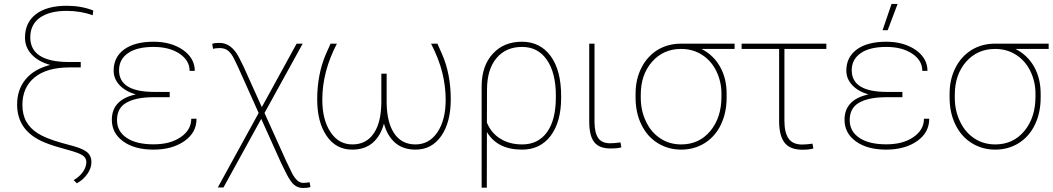

<svg xmlns="http://www.w3.org/2000/svg" viewBox="-20 -750 5345 975"><path d="M453.6 -696.8C453.6 -696.8 453.6 -696.8 453.6 -696.8C412.1 -712.9 367.7 -720.7 319.3 -720.7C319.3 -720.7 319.3 -720.7 319.3 -720.7C252 -720.7 199.7 -706.5 162.6 -678.2C125.5 -649.9 106.9 -609.9 106.9 -558.6C106.9 -558.6 106.9 -558.6 106.9 -558.6C106.9 -525.9 118.2 -497.6 140.6 -473.6C162.6 -449.7 193.8 -431.6 234.4 -420.4C234.4 -420.4 234.4 -420.4 234.4 -420.4C180.7 -406.2 139.2 -382.3 110.4 -347.7C81.5 -313 66.9 -270 66.9 -219.2C66.9 -219.2 66.9 -219.2 66.9 -219.2C66.9 -127.9 114.3 -63.5 209.5 -25.4C209.5 -25.4 209.5 -25.4 209.5 -25.4C236.8 -14.2 272.5 -2.9 316.4 8.8C360.4 20.5 388.2 30.8 400.4 39.6C412.6 48.3 418.5 59.6 418.5 72.8C418.5 72.8 418.5 72.8 418.5 72.8C418.5 89.4 412.6 106 401.4 122.6C389.6 139.2 374 153.3 354 164.6C354 164.6 370.1 180.7 370.1 180.7C370.1 180.7 370.1 180.7 370.1 180.7C391.6 169.4 409.2 153.8 423.3 133.8C437.5 113.8 444.3 93.8 444.3 73.2C444.3 73.2 444.3 73.2 444.3 73.2C444.3 53.2 438 37.1 424.8 24.9C411.6 12.7 388.2 2 354 -7.8C354 -7.8 293 -24.4 293 -24.4C293 -24.4 293 -24.4 293 -24.4C239.3 -39.6 199.2 -55.7 172.9 -72.3C146.5 -88.9 127 -108.9 113.8 -132.3C100.6 -155.3 93.8 -183.6 93.8 -217.3C93.8 -217.3 93.8 -217.3 93.8 -217.3C93.8 -276.9 114.7 -323.7 156.2 -357.4C197.8 -391.1 257.3 -407.7 334.5 -407.7C334.5 -407.7 390.1 -407.7 390.1 -407.7C390.1 -407.7 390.1 -435.1 390.1 -435.1C390.1 -435.1 326.7 -435.1 326.7 -435.1C326.7 -435.1 326.7 -435.1 326.7 -435.1C198.2 -436 133.8 -478 133.8 -560.5C133.8 -560.5 133.8 -560.5 133.8 -560.5C133.8 -603.5 149.9 -636.7 182.6 -660.2C215.3 -683.1 260.3 -694.8 318.4 -694.8C318.4 -694.8 318.4 -694.8 318.4 -694.8C365.7 -694.8 409.7 -687.5 450.7 -672.4C450.7 -672.4 453.6 -696.8 453.6 -696.8Z M547.9 -141.6C547.9 -96.2 567.4 -59.6 606 -31.7C644.5 -3.9 695.8 9.8 759.8 9.8C759.8 9.8 759.8 9.8 759.8 9.8C822.3 9.8 874.5 -4.4 916 -33.2C957.5 -62 978 -99.6 978 -147C978 -147 951.2 -147 951.2 -147C951.2 -147 951.2 -147 951.2 -147C951.2 -109.4 933.6 -78.6 898.4 -54.2C862.8 -29.3 816.9 -17.1 759.8 -17.1C759.8 -17.1 759.8 -17.1 759.8 -17.1C701.7 -17.1 656.2 -27.8 623.5 -49.8C590.8 -71.8 574.2 -101.6 574.2 -140.1C574.2 -140.1 574.2 -140.1 574.2 -140.1C574.2 -180.7 589.8 -210 621.1 -228C651.9 -246.1 696.8 -255.9 755.4 -256.3C755.4 -256.3 841.8 -256.3 841.8 -256.3C841.8 -256.3 841.8 -283.2 841.8 -283.2C841.8 -283.2 763.7 -283.2 763.7 -283.2C763.7 -283.2 763.7 -283.2 763.7 -283.2C644 -283.2 584.5 -319.8 584.5 -393.1C584.5 -393.1 584.5 -393.1 584.5 -393.1C584.5 -429.7 599.6 -459 629.9 -480C659.7 -501 703.1 -511.7 759.8 -511.7C759.8 -511.7 759.8 -511.7 759.8 -511.7C813 -511.7 856.9 -500.5 891.6 -477.5C925.8 -454.6 942.9 -425.3 942.9 -390.1C942.9 -390.1 969.2 -390.1 969.2 -390.1C969.2 -390.1 969.2 -390.1 969.2 -390.1C969.2 -432.6 949.2 -468.3 909.7 -496.1C869.6 -523.9 819.8 -538.1 759.8 -538.1C759.8 -538.1 759.8 -538.1 759.8 -538.1C695.8 -538.1 646 -524.9 610.4 -499C574.7 -472.7 557.1 -437 557.1 -391.6C557.1 -391.6 557.1 -391.6 557.1 -391.6C557.1 -363.8 566.9 -339.4 586.9 -317.9C606.9 -296.4 634.3 -280.8 669.4 -270.5C669.4 -270.5 669.4 -270.5 669.4 -270.5C588.4 -252.9 547.9 -210 547.9 -141.6C547.9 -141.6 547.9 -141.6 547.9 -141.6Z M1094.7 -532.2C1077.6 -532.2 1065.4 -530.8 1057.6 -527.3C1057.6 -527.3 1062 -502 1062 -502C1062 -502 1062 -502 1062 -502C1069.8 -504.4 1081.1 -505.9 1095.2 -505.9C1095.2 -505.9 1095.2 -505.9 1095.2 -505.9C1112.8 -505.9 1127.4 -501.5 1138.7 -492.2C1149.9 -482.9 1160.6 -468.3 1170.4 -447.8C1170.4 -447.8 1189 -409.2 1189 -409.2C1189 -409.2 1293.5 -176.3 1293.5 -176.3C1293.5 -176.3 1085.9 202.1 1085.9 202.1C1085.9 202.1 1114.7 202.1 1114.7 202.1C1114.7 202.1 1306.6 -146.5 1306.6 -146.5C1306.6 -146.5 1408.2 79.1 1408.2 79.1C1408.2 79.1 1435.1 133.3 1435.1 133.3C1435.1 133.3 1435.1 133.3 1435.1 133.3C1448.7 160.2 1461.9 178.7 1474.1 189C1486.3 199.2 1501 204.6 1518.6 204.6C1518.6 204.6 1518.6 204.6 1518.6 204.6C1534.2 204.6 1546.9 203.1 1556.6 199.7C1556.6 199.7 1552.2 175.3 1552.2 175.3C1552.2 175.3 1552.2 175.3 1552.2 175.3C1542.5 177.7 1531.2 178.7 1518.6 178.7C1518.6 178.7 1518.6 178.7 1518.6 178.7C1499.5 178.7 1481.4 163.1 1464.4 132.3C1464.4 132.3 1432.6 66.4 1432.6 66.4C1432.6 66.4 1323.2 -176.3 1323.2 -176.3C1323.2 -176.3 1517.1 -528.3 1517.1 -528.3C1517.1 -528.3 1486.3 -528.3 1486.3 -528.3C1486.3 -528.3 1309.6 -206.1 1309.6 -206.1C1309.6 -206.1 1215.8 -414.1 1215.8 -414.1C1215.8 -414.1 1194.3 -457 1194.3 -457C1194.3 -457 1194.3 -457 1194.3 -457C1168.5 -507.3 1135.3 -532.2 1094.7 -532.2C1094.7 -532.2 1094.7 -532.2 1094.7 -532.2Z M1658.7 -528.3C1658.7 -528.3 1634.8 -475.1 1634.8 -475.1C1634.8 -475.1 1634.8 -475.1 1634.8 -475.1C1605.5 -406.2 1590.8 -330.1 1590.8 -245.6C1590.8 -245.6 1590.8 -245.6 1590.8 -245.6C1590.8 -168.9 1606.4 -107.4 1638.2 -60.5C1669.9 -13.7 1713.4 9.8 1769 9.8C1769 9.8 1769 9.8 1769 9.8C1810.5 9.8 1845.2 -1.5 1872.1 -24.4C1898.9 -47.4 1918.5 -80.1 1929.7 -122.6C1929.7 -122.6 1929.7 -122.6 1929.7 -122.6C1940.9 -80.1 1960.4 -47.4 1987.3 -24.4C2014.2 -1.5 2048.8 9.8 2090.3 9.8C2090.3 9.8 2090.3 9.8 2090.3 9.8C2145.5 9.8 2189 -13.7 2221.2 -60.1C2252.9 -106.4 2269 -168 2269 -245.6C2269 -245.6 2269 -245.6 2269 -245.6C2269 -331.1 2254.4 -407.7 2224.6 -475.6C2224.6 -475.6 2201.2 -528.3 2201.2 -528.3C2201.2 -528.3 2168.9 -528.3 2168.9 -528.3C2168.9 -528.3 2168.9 -528.3 2168.9 -528.3C2195.8 -476.1 2214.8 -426.8 2226.1 -380.9C2237.3 -335 2243.2 -289.6 2243.2 -244.1C2243.2 -244.1 2243.2 -244.1 2243.2 -244.1C2243.2 -175.8 2229.5 -120.6 2201.7 -79.1C2173.8 -37.6 2136.7 -16.6 2089.8 -16.6C2043 -16.6 2007.3 -35.2 1982.4 -71.8C1957.5 -108.4 1944.3 -160.6 1943.4 -228.5C1943.4 -228.5 1943.4 -376 1943.4 -376C1943.4 -376 1916.5 -376 1916.5 -376C1916.5 -376 1916.5 -231 1916.5 -231C1916.5 -231 1916.5 -231 1916.5 -231C1916 -161.1 1902.8 -108.4 1877.4 -71.8C1852.1 -35.2 1816.4 -16.6 1770 -16.6C1770 -16.6 1770 -16.6 1770 -16.6C1722.7 -16.6 1685.5 -37.6 1658.2 -79.6C1630.4 -121.1 1616.7 -176.3 1616.7 -244.1C1616.7 -244.1 1616.7 -244.1 1616.7 -244.1C1616.7 -339.4 1641.6 -434.1 1690.9 -528.3C1690.9 -528.3 1658.7 -528.3 1658.7 -528.3Z M2630.9 -538.1C2569.3 -538.1 2520 -518.1 2482.9 -477.5C2445.3 -437 2426.3 -382.3 2425.8 -313.5C2425.8 -313.5 2425.8 203.1 2425.8 203.1C2425.8 203.1 2452.1 203.1 2452.1 203.1C2452.1 203.1 2452.6 -79.6 2452.6 -79.6C2452.6 -79.6 2452.6 -79.6 2452.6 -79.6C2487.8 -20 2547.4 9.8 2631.3 9.8C2631.3 9.8 2631.3 9.8 2631.3 9.8C2692.9 9.8 2741.2 -13.7 2776.9 -61C2812 -108.4 2829.6 -172.9 2829.6 -254.4C2829.6 -254.4 2829.6 -261.7 2829.6 -261.7C2829.6 -261.7 2829.6 -261.7 2829.6 -261.7C2829.6 -348.6 2812 -416.5 2776.4 -465.3C2740.7 -513.7 2691.9 -538.1 2630.9 -538.1C2630.9 -538.1 2630.9 -538.1 2630.9 -538.1ZM2453.1 -296.9C2453.1 -296.9 2453.1 -296.9 2453.1 -296.9C2453.6 -364.7 2469.7 -417.5 2501.5 -455.1C2533.2 -492.7 2576.2 -511.7 2630.9 -511.7C2630.9 -511.7 2630.9 -511.7 2630.9 -511.7C2685.1 -511.7 2727.1 -489.7 2757.3 -445.8C2787.6 -401.4 2802.7 -341.3 2802.7 -264.6C2802.7 -264.6 2802.7 -256.8 2802.7 -256.8C2802.7 -256.8 2802.7 -256.8 2802.7 -256.8C2802.7 -180.2 2788.1 -121.1 2758.3 -79.6C2728.5 -37.6 2686 -16.6 2631.8 -16.6C2631.8 -16.6 2631.8 -16.6 2631.8 -16.6C2588.4 -16.6 2551.3 -26.4 2520.5 -45.9C2489.7 -64.9 2466.8 -92.3 2452.6 -127.4C2452.6 -127.4 2453.1 -296.9 2453.1 -296.9Z M2972.2 -528.3C2972.2 -528.3 2972.2 -128.9 2972.2 -128.9C2972.2 -128.9 2972.2 -128.9 2972.2 -128.9C2972.7 -83 2981 -49.3 2997.6 -28.3C3014.2 -6.8 3041.5 3.9 3080.1 3.9C3080.1 3.9 3080.1 3.9 3080.1 3.9C3106 3.9 3124.5 2 3135.3 -2C3135.3 -2 3130.9 -26.9 3130.9 -26.9C3130.9 -26.9 3130.9 -26.9 3130.9 -26.9C3110.4 -23.9 3092.8 -22.5 3078.6 -22.5C3078.6 -22.5 3078.6 -22.5 3078.6 -22.5C3050.3 -22.5 3030.3 -31.2 3018.1 -48.8C3005.9 -65.9 2999.5 -92.8 2999 -128.4C2999 -128.4 2999 -528.3 2999 -528.3C2999 -528.3 2972.2 -528.3 2972.2 -528.3Z M3710.4 -528.3C3710.4 -528.3 3435.5 -528.3 3435.5 -528.3C3435.5 -528.3 3435.5 -528.3 3435.5 -528.3C3392.1 -527.8 3352.5 -517.1 3317.9 -495.6C3283.2 -473.6 3255.9 -443.4 3236.8 -404.8C3217.3 -366.2 3207.5 -322.8 3207.5 -274.4C3207.5 -274.4 3207.5 -251 3207.5 -251C3207.5 -251 3207.5 -251 3207.5 -251C3208 -201.2 3217.8 -156.2 3237.3 -116.7C3256.8 -76.7 3284.2 -45.4 3319.8 -23.4C3355 -1.5 3395 9.8 3439.5 9.8C3483.9 9.8 3523.9 -1.5 3559.6 -23.9C3594.7 -46.4 3622.1 -77.6 3641.1 -117.7C3660.2 -157.7 3669.9 -203.1 3669.9 -254.4C3669.9 -254.4 3669.9 -274.4 3669.9 -274.4C3669.9 -274.4 3669.9 -274.4 3669.9 -274.4C3669.9 -326.7 3658.7 -372.1 3636.2 -411.6C3613.8 -451.2 3582.5 -481 3542 -501.5C3542 -501.5 3710.4 -501.5 3710.4 -501.5C3710.4 -501.5 3710.4 -528.3 3710.4 -528.3ZM3233.9 -269C3233.9 -269 3233.9 -269 3233.9 -269C3233.9 -336.9 3252.9 -392.6 3291 -436C3329.1 -479.5 3378.4 -501.5 3438.5 -501.5C3438.5 -501.5 3438.5 -501.5 3438.5 -501.5C3478 -501.5 3513.7 -491.7 3544.9 -471.7C3576.2 -451.7 3600.6 -423.8 3617.7 -388.7C3634.8 -353.5 3643.6 -315.4 3643.6 -274.4C3643.6 -274.4 3643.6 -259.3 3643.6 -259.3C3643.6 -259.3 3643.6 -259.3 3643.6 -259.3C3643.6 -188 3624.5 -129.9 3586.9 -84.5C3548.8 -39.1 3499.5 -16.6 3439.5 -16.6C3439.5 -16.6 3439.5 -16.6 3439.5 -16.6C3399.4 -16.6 3363.8 -26.9 3333 -47.4C3301.8 -67.9 3277.3 -96.7 3260.3 -133.3C3242.7 -169.9 3233.9 -210 3233.9 -253.9C3233.9 -253.9 3233.9 -269 3233.9 -269Z M4176.3 -528.3C4176.3 -528.3 3746.1 -528.3 3746.1 -528.3C3746.1 -528.3 3746.1 -501.5 3746.1 -501.5C3746.1 -501.5 3936.5 -501.5 3936.5 -501.5C3936.5 -501.5 3936.5 -130.9 3936.5 -130.9C3936.5 -130.9 3936.5 -130.9 3936.5 -130.9C3937 -82.5 3946.8 -46.9 3965.3 -23.9C3983.9 -1 4013.7 10.3 4055.2 10.3C4055.2 10.3 4055.2 10.3 4055.2 10.3C4078.1 10.3 4096.7 8.3 4110.4 3.9C4110.4 3.9 4106 -20.5 4106 -20.5C4106 -20.5 4106 -20.5 4106 -20.5C4085 -17.6 4067.4 -16.1 4053.7 -16.1C4053.7 -16.1 4053.7 -16.1 4053.7 -16.1C4022 -16.1 3999 -25.9 3984.9 -45.9C3970.7 -65.9 3963.4 -95.7 3963.4 -136.2C3963.4 -136.2 3963.4 -501.5 3963.4 -501.5C3963.4 -501.5 4176.3 -501.5 4176.3 -501.5C4176.3 -501.5 4176.3 -528.3 4176.3 -528.3Z M4268.6 -141.6C4268.6 -96.2 4288.1 -59.6 4326.7 -31.7C4365.2 -3.9 4416.5 9.8 4480.5 9.8C4480.5 9.8 4480.5 9.8 4480.5 9.8C4543 9.8 4595.2 -4.4 4636.7 -33.2C4678.2 -62 4698.7 -99.6 4698.7 -147C4698.7 -147 4671.9 -147 4671.9 -147C4671.9 -147 4671.9 -147 4671.9 -147C4671.9 -109.4 4654.3 -78.6 4619.1 -54.2C4583.5 -29.3 4537.6 -17.1 4480.5 -17.1C4480.5 -17.1 4480.5 -17.1 4480.5 -17.1C4422.4 -17.1 4377 -27.8 4344.2 -49.8C4311.5 -71.8 4294.9 -101.6 4294.9 -140.1C4294.9 -140.1 4294.9 -140.1 4294.9 -140.1C4294.9 -180.7 4310.5 -210 4341.8 -228C4372.6 -246.1 4417.5 -255.9 4476.1 -256.3C4476.1 -256.3 4562.5 -256.3 4562.5 -256.3C4562.5 -256.3 4562.5 -283.2 4562.5 -283.2C4562.5 -283.2 4484.4 -283.2 4484.4 -283.2C4484.4 -283.2 4484.4 -283.2 4484.4 -283.2C4364.7 -283.2 4305.2 -319.8 4305.2 -393.1C4305.2 -393.1 4305.2 -393.1 4305.2 -393.1C4305.2 -429.7 4320.3 -459 4350.6 -480C4380.4 -501 4423.8 -511.7 4480.5 -511.7C4480.5 -511.7 4480.5 -511.7 4480.5 -511.7C4533.7 -511.7 4577.6 -500.5 4612.3 -477.5C4646.5 -454.6 4663.6 -425.3 4663.6 -390.1C4663.6 -390.1 4689.9 -390.1 4689.9 -390.1C4689.9 -390.1 4689.9 -390.1 4689.9 -390.1C4689.9 -432.6 4669.9 -468.3 4630.4 -496.1C4590.3 -523.9 4540.5 -538.1 4480.5 -538.1C4480.5 -538.1 4480.5 -538.1 4480.5 -538.1C4416.5 -538.1 4366.7 -524.9 4331.1 -499C4295.4 -472.7 4277.8 -437 4277.8 -391.6C4277.8 -391.6 4277.8 -391.6 4277.8 -391.6C4277.8 -363.8 4287.6 -339.4 4307.6 -317.9C4327.6 -296.4 4355 -280.8 4390.1 -270.5C4390.1 -270.5 4390.1 -270.5 4390.1 -270.5C4309.1 -252.9 4268.6 -210 4268.6 -141.6C4268.6 -141.6 4268.6 -141.6 4268.6 -141.6ZM4461.9 -596.7C4461.9 -596.7 4487.8 -596.7 4487.8 -596.7C4487.8 -596.7 4538.1 -730 4538.1 -730C4538.1 -730 4507.3 -730 4507.3 -730C4507.3 -730 4461.9 -596.7 4461.9 -596.7Z M5305.2 -528.3C5305.2 -528.3 5030.3 -528.3 5030.3 -528.3C5030.3 -528.3 5030.3 -528.3 5030.3 -528.3C4986.8 -527.8 4947.3 -517.1 4912.6 -495.6C4877.9 -473.6 4850.6 -443.4 4831.5 -404.8C4812 -366.2 4802.2 -322.8 4802.2 -274.4C4802.2 -274.4 4802.2 -251 4802.2 -251C4802.2 -251 4802.2 -251 4802.2 -251C4802.7 -201.2 4812.5 -156.2 4832 -116.7C4851.6 -76.7 4878.9 -45.4 4914.6 -23.4C4949.7 -1.5 4989.7 9.8 5034.2 9.8C5078.6 9.8 5118.7 -1.5 5154.3 -23.9C5189.5 -46.4 5216.8 -77.6 5235.8 -117.7C5254.9 -157.7 5264.6 -203.1 5264.6 -254.4C5264.6 -254.4 5264.6 -274.4 5264.6 -274.4C5264.6 -274.4 5264.6 -274.4 5264.6 -274.4C5264.6 -326.7 5253.4 -372.1 5231 -411.6C5208.5 -451.2 5177.2 -481 5136.7 -501.5C5136.7 -501.5 5305.2 -501.5 5305.2 -501.5C5305.2 -501.5 5305.2 -528.3 5305.2 -528.3ZM4828.6 -269C4828.6 -269 4828.6 -269 4828.6 -269C4828.6 -336.9 4847.7 -392.6 4885.7 -436C4923.8 -479.5 4973.1 -501.5 5033.2 -501.5C5033.2 -501.5 5033.2 -501.5 5033.2 -501.5C5072.8 -501.5 5108.4 -491.7 5139.6 -471.7C5170.9 -451.7 5195.3 -423.8 5212.4 -388.7C5229.5 -353.5 5238.3 -315.4 5238.3 -274.4C5238.3 -274.4 5238.3 -259.3 5238.3 -259.3C5238.3 -259.3 5238.3 -259.3 5238.3 -259.3C5238.3 -188 5219.2 -129.9 5181.6 -84.5C5143.6 -39.1 5094.2 -16.6 5034.2 -16.6C5034.2 -16.6 5034.2 -16.6 5034.2 -16.6C4994.1 -16.6 4958.5 -26.9 4927.7 -47.4C4896.5 -67.9 4872.1 -96.7 4855 -133.3C4837.4 -169.9 4828.6 -210 4828.6 -253.9C4828.6 -253.9 4828.6 -269 4828.6 -269Z"/></svg>

Font: WOX
Style: Regular
Weight: 500
Designer: Google
Foundry: ""
Version: ""